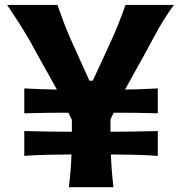

<svg xmlns="http://www.w3.org/2000/svg" viewBox="-20 -781 757 801"><path d="M267.3 0H453.4Q449.1 -35.2 446.5 -68.6Q443.9 -102 442.6 -136.6Q489.2 -136.6 537.3 -135.4Q585.4 -134.3 638.3 -130.8V-234.3Q584.6 -232.6 536.2 -232.1Q487.9 -231.6 441 -231.3V-283.4L454.2 -310.8Q498.3 -310.8 543.4 -310.4Q588.6 -310 638.3 -308.3V-412.1Q602.3 -410.2 567.9 -409Q533.5 -407.8 501.7 -407.3L592.1 -570.6Q616.5 -616.9 644 -665.7Q671.6 -714.5 705.9 -760.5H503.5Q488.2 -716.6 475.4 -684.7Q462.6 -652.7 449.7 -623.9Q436.8 -595.1 420.7 -560.2L367.1 -444.5H353L301.2 -559Q285.3 -594 272.5 -622.8Q259.8 -651.6 247.4 -683.8Q235.1 -716.1 219.7 -760.5H9.9Q41.3 -713.6 61.7 -681.4Q82 -649.3 97 -623.8Q111.9 -598.3 126.6 -570.1L217.5 -407.3Q185.9 -407.8 151.8 -409Q117.6 -410.2 81.3 -412.1V-308.3Q131.1 -310 176.4 -310.4Q221.7 -310.8 265.5 -310.8L279.8 -281.7V-231.3Q232.8 -231.6 184 -232.1Q135.3 -232.6 81.3 -234.3V-130.8Q134.7 -134.3 183.1 -135.4Q231.5 -136.6 278.2 -136.6Q276.9 -102 274.4 -68.6Q271.9 -35.2 267.3 0Z"/></svg>

Font: Pinar-VF
Style: Regular
Weight: 300
Designer: Amin Abedi
Version: Version 3.0